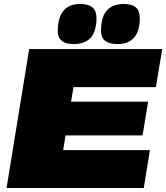

<svg xmlns="http://www.w3.org/2000/svg" viewBox="-20 -947 837 967"><path d="M13 0 127 -700H797L765 -508H350L338 -435H726L698 -265H310L298 -191H735L704 0ZM571 -725Q528 -725 507 -743.5Q486 -762 489 -804Q494 -927 603 -927Q646 -927 666 -908Q686 -889 684 -846Q679 -725 571 -725ZM351 -725Q266 -725 271 -800Q276 -927 384 -927Q427 -927 447.5 -908Q468 -889 466 -846Q463 -783 434 -754Q405 -725 351 -725Z"/></svg>

Font: Georama Extended Black
Style: Italic
Weight: 900
Width: 7
Italic angle: -9°
Designer: Jean-Baptiste Levee
Foundry: Production Type
Version: Version 1.000